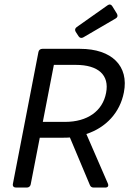

<svg xmlns="http://www.w3.org/2000/svg" viewBox="-20 -845 597 865"><path d="M506.8 -783.2 486.3 -816.4C481.4 -825.2 472.7 -827.1 464.8 -821.3L325.2 -722.7C317.4 -716.8 316.4 -709 321.3 -701.2L334 -681.6C338.9 -673.8 347.7 -671.9 355.5 -676.8L501 -761.7C509.8 -766.6 511.7 -774.4 506.8 -783.2ZM538.1 -428.7C561.5 -546.9 484.4 -625 340.8 -625H170.9C162.1 -625 155.3 -620.1 153.3 -611.3L38.1 -16.6C36.1 -5.9 42 0 52.7 0H100.6C109.4 0 116.2 -4.9 118.2 -13.7L159.2 -224.6H263.7C274.4 -224.6 285.2 -224.6 294.9 -225.6L384.8 -11.7C387.7 -3.9 393.6 0 402.3 0H454.1C465.8 0 470.7 -6.8 465.8 -18.6L369.1 -241.2C458 -270.5 520.5 -337.9 538.1 -428.7ZM458 -426.8C442.4 -343.8 373 -295.9 273.4 -295.9H172.9L222.7 -552.7H321.3C422.9 -552.7 473.6 -506.8 458 -426.8Z"/></svg>

Font: Ed Sans Neue
Style: Italic
Weight: 400
Italic angle: -11°
Designer: Stephen Hutchings
Version: Version 1.004;PS 001.004;hotconv 1.0.88;makeotf.lib2.5.64775